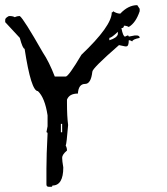

<svg xmlns="http://www.w3.org/2000/svg" viewBox="-20 -719 642 739"><path d="M508.3 -699.2 517.6 -685.1V-675.8Q502.9 -631.3 475.6 -615.2Q467.3 -620.1 457 -620.1Q457 -610.8 447.3 -610.8Q453.6 -578.1 461.4 -578.1L470.7 -582.5Q475.6 -582.5 475.6 -578.1L498.5 -582.5H508.3Q517.6 -581.1 517.6 -573.2Q489.3 -567.4 489.3 -559.6L480 -564H475.6Q475.6 -540.5 466.3 -540.5H461.4L438 -545.4Q335.4 -456.1 335.4 -442.9Q330.1 -396 307.6 -396Q282.2 -396 279.8 -358.9Q246.6 -358.9 237.8 -335.4V-321.8Q237.8 -271 242.2 -237.8Q236.3 -164.6 232.9 -158.7Q237.8 -150.4 237.8 -139.6Q219.2 -124 219.2 -111.8Q219.2 -100.1 223.6 -74.7Q223.6 -4.9 181.6 -4.9Q181.6 0 177.2 0H168Q158.7 0 158.7 -9.3V-69.8Q158.7 -122.1 163.1 -205.1Q163.1 -210 158.7 -210L163.1 -232.9V-274.9Q152.8 -342.8 126 -368.2Q99.6 -368.2 74.7 -531.2Q67.4 -531.2 56.2 -573.2L0 -633.8V-643.1Q0 -649.9 14.2 -657.2H18.6Q29.3 -657.2 37.1 -652.8Q45.4 -657.2 56.2 -657.2Q70.8 -647 144.5 -517.6Q168.9 -481.4 190.9 -424.3H232.9Q243.7 -424.3 293.5 -508.3Q410.2 -619.1 410.2 -671.4Q415 -671.4 415 -675.8Q430.2 -666.5 442.9 -666.5Q473.6 -699.2 508.3 -699.2ZM400.9 -573.2V-564Q430.2 -573.2 433.6 -587.4V-596.7Q409.2 -573.2 400.9 -573.2ZM214.4 -242.2V-210H219.2V-242.2Z"/></svg>

Font: Otrack
Style: Regular
Weight: 400
Designer: Sodina
Foundry: Sodina
Version: Version 2.10 June 16, 2016